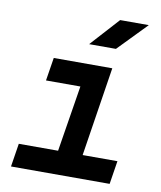

<svg xmlns="http://www.w3.org/2000/svg" viewBox="-87 -854 774 924"><g transform="rotate(10 300.0 -392.5)"><path d="M30 0 48 -114H240L292 -437H124L142 -550H428L360 -114H530L512 0ZM298 -645 425 -785H565L429 -645Z"/></g></svg>

Font: JetBrains Mono NL
Style: Bold Italic
Weight: 700
Italic angle: -9°
Designer: Philipp Nurullin, Konstantin Bulenkov
Foundry: JetBrains
Version: Version 2.304; ttfautohint (v1.8.4.7-5d5b)